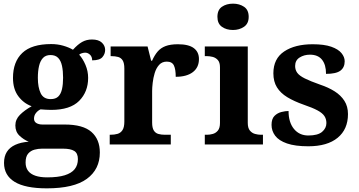

<svg xmlns="http://www.w3.org/2000/svg" viewBox="-20 -790 1963 1050"><path d="M236 240Q118 240 60 204.5Q2 169 2 101Q2 65 17.5 40.5Q33 16 63.5 2Q94 -12 137 -15Q110 -26 87 -47.5Q64 -69 64 -104Q64 -137 89 -162Q114 -187 153 -209Q109 -225 80 -264Q51 -303 51 -364Q51 -452 102 -500.5Q153 -549 260 -549Q295 -549 326 -540Q357 -531 379 -518Q405 -547 429 -560.5Q453 -574 483 -574Q519 -574 537 -557Q555 -540 555 -517Q555 -495 540 -477.5Q525 -460 484 -460Q484 -480 472 -491Q460 -502 446 -502Q438 -502 428 -499Q418 -496 413 -491Q433 -469 447.5 -435Q462 -401 462 -364Q462 -288 413 -238.5Q364 -189 260 -189Q249 -189 230 -190Q211 -191 202 -192Q188 -186 177 -172.5Q166 -159 166 -141Q166 -125 179 -117Q192 -109 213 -109H334Q434 -109 480 -68.5Q526 -28 526 44Q526 136 455 188Q384 240 236 240ZM238 180Q297 180 334 168.5Q371 157 388.5 135Q406 113 406 80Q406 48 386 35.5Q366 23 325 23H209Q189 23 168.5 28.5Q148 34 134 50Q120 66 120 99Q120 126 133.5 144Q147 162 173.5 171Q200 180 238 180ZM257 -248Q284 -248 298.5 -262Q313 -276 319 -302.5Q325 -329 325 -365Q325 -402 319 -430Q313 -458 298 -473.5Q283 -489 256 -489Q230 -489 215 -473Q200 -457 193.5 -429Q187 -401 187 -364Q187 -312 202.5 -280Q218 -248 257 -248Z M580 0V-53H583Q606 -53 622.9 -58Q639.9 -63 649.9 -78.5Q660 -94 660 -125V-415Q660 -445 651 -459.5Q642 -474 626 -478.5Q610 -483 588 -483H585V-536H787L806.5 -458H811.7Q825 -488 842 -508Q859 -528 885.5 -538Q912 -548 953 -548Q1011.6 -548 1039.8 -526.9Q1068 -505.8 1068 -467Q1068 -421 1034.5 -395.5Q1001 -370 941 -370Q941 -411 931 -432Q921 -453 892 -453Q866 -453 850 -435Q834 -417 826 -390.5Q818 -364 815 -337Q812 -310 812 -293V-120Q812 -91 821 -76.5Q830 -62 846 -57.5Q862 -53 882 -53H914V0Z M1100 0V-53H1112Q1127 -53 1143.5 -57.5Q1160 -62 1171.5 -75.9Q1183 -89.8 1183 -117.7V-422Q1183 -448.9 1171 -462Q1159 -475 1142.5 -479Q1126 -483 1112 -483H1100V-536H1335V-118Q1335 -90 1346.5 -76Q1358 -62 1375 -57.5Q1392 -53 1406 -53H1418V0ZM1254.1 -626Q1218 -626 1193.5 -643.5Q1169 -661 1169 -698Q1169 -736 1193.7 -753Q1218.5 -770 1254.5 -770Q1289 -770 1314.5 -753Q1340 -736 1340 -698Q1340 -661 1314.4 -643.5Q1288.8 -626 1254.1 -626Z M1666 10Q1594 10 1549.5 -5.5Q1505 -21 1485 -47.5Q1465 -74 1465 -107Q1465 -140 1481 -156Q1497 -172 1519 -177.5Q1541 -183 1558 -183Q1558 -121 1587.5 -85Q1617 -49 1666 -49Q1718 -49 1741.5 -69Q1765 -89 1765 -117Q1765 -139 1754 -155.5Q1743 -172 1716 -186.5Q1689 -201 1642 -217Q1588 -236 1551 -258.5Q1514 -281 1494.5 -312.5Q1475 -344 1475 -389Q1475 -469 1534 -508.5Q1593 -548 1690 -548Q1753 -548 1791.5 -534.5Q1830 -521 1847.5 -499.5Q1865 -478 1865 -455Q1865 -421 1841.5 -403.5Q1818 -386 1763 -386Q1763 -436 1741 -463.5Q1719 -491 1675 -491Q1643 -491 1618.5 -475.5Q1594 -460 1594 -429Q1594 -408 1605.5 -392Q1617 -376 1647 -361Q1677 -346 1731 -327Q1776 -312 1810 -290.5Q1844 -269 1863.5 -238.5Q1883 -208 1883 -166Q1883 -83 1826.5 -36.5Q1770 10 1666 10Z"/></svg>

Font: Noto Serif Gujarati
Style: Regular
Weight: 400
Designer: Universal Thirst, Indian Type Foundry and the Monotype Design Team
Foundry: Monotype Imaging Inc.
Version: Version 2.102